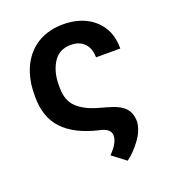

<svg xmlns="http://www.w3.org/2000/svg" viewBox="-132 -638 827 922"><g transform="rotate(-20 281.5 -177.0)"><path d="M362.9 183.2 294 130.7Q340.9 83.5 340.9 46.2Q340.9 9.2 280.9 -1.8Q165.8 -29.5 108 -90.6Q50.1 -151.6 50.1 -256.4Q50.1 -292.3 53.3 -319.6Q57.2 -347.3 66.1 -375.4Q77.8 -411.6 98 -441.4Q118.3 -471.2 146.8 -492.9Q175.4 -514.6 212.5 -526.5Q249.6 -538.4 295.1 -538.4Q325.3 -538.4 353.2 -532.7Q381 -527 405.4 -515.6Q429.7 -504.3 450.1 -486.7Q470.5 -469.1 485.8 -445.3Q513.8 -399.9 513.8 -335.2H389.9Q389.9 -354 384.8 -371.6Q379.6 -389.2 368.3 -402.9Q356.9 -416.5 339 -424.7Q321 -432.9 295.1 -432.9Q233 -432.9 202.8 -380.7Q176.1 -334.9 176.1 -272V-256.4Q176.1 -192.8 212.4 -157.3Q249.3 -121.4 321.4 -101.9Q355.5 -92.7 382.6 -83.8Q409.8 -74.9 428.8 -62Q447.8 -49 458.3 -29.3Q468.8 -9.6 469.5 21.7Q466.6 65.3 433.9 110.4Q400.6 156.2 362.9 183.2Z"/></g></svg>

Font: Linik Sans SemiBold
Style: Regular
Weight: 600
Designer: Fonts by Rasmus Andersson / Changes by Cristiano Sobral with parts from Marc Monis
Foundry: rsms
Version: Version 3.020; ttfautohint (v1.6)